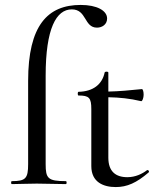

<svg xmlns="http://www.w3.org/2000/svg" viewBox="-20 -746 640 778"><path d="M271 -708C332 -708 320 -634 373 -634C394 -634 414 -647 414 -671C414 -703 373 -726 307 -726C173 -726 94 -643 94 -418V-81C94 -23 84 -12 28 -12C24 -12 24 0 28 0C56 0 91 -2 129 -2C169 -2 206 0 247 0C251 0 251 -12 247 -12C174 -12 165 -23 165 -81V-439C165 -631 208 -708 271 -708ZM575 -56C557 -42 529 -28 496 -28C448 -28 419 -52 419 -107V-352C465 -351 506 -347 552 -336C557 -335 562 -350 562 -362C562 -375 559 -385 555 -385C506 -380 464 -376 419 -375V-452C419 -457 405 -457 404 -452C394 -404 357 -375 298 -374C294 -374 294 -359 298 -359C341 -359 350 -350 350 -304V-73C350 -7 400 12 449 12C495 12 533 -5 582 -47C587 -51 580 -60 575 -56Z"/></svg>

Font: Cormorant Infant Book
Style: Regular
Weight: 500
Designer: Christian Thalmann (Catharsis Fonts)
Version: Version 1.000;PS 002.000;hotconv 1.0.88;makeotf.lib2.5.64775